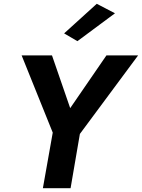

<svg xmlns="http://www.w3.org/2000/svg" viewBox="-20 -992 748 1012"><path d="M541 -700 350 -422 254 -700H94L258 -293L206 0H352L401 -286L708 -700ZM586 -922 490 -972 318 -816 388 -775Z"/></svg>

Font: Jost* 600 Semi Italic
Style: Italic
Weight: 600
Italic angle: -10°
Version: Version 3.200; ttfautohint (v0.97) -l 8 -r 50 -G 200 -x 14 -